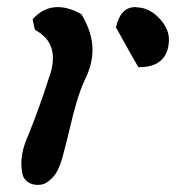

<svg xmlns="http://www.w3.org/2000/svg" viewBox="-20 -520 495 540"><path d="M71.8 -465.8Q73.2 -460.4 74.5 -452.9Q75.7 -445.3 76.9 -441.2Q78.1 -437 80.1 -435.1Q128.9 -408.2 128.9 -356.9Q128.9 -330.1 117.2 -299.8Q91.8 -219.7 60.1 -141.1Q40 -97.2 40 -60.1Q40 -47.9 43 -30.8Q46.4 -16.1 58.3 -8.1Q70.3 0 85.9 0Q101.1 0 111.8 -6.8Q131.8 -20.5 141.8 -40.5Q151.9 -60.5 159.2 -90.8Q165 -111.8 175.3 -155.3Q185.5 -198.7 195.3 -232.2Q205.1 -265.6 217.8 -293.9Q240.2 -338.4 240.2 -379.9Q240.2 -428.2 209 -480Q174.3 -500 142.1 -500Q102.1 -500 71.8 -465.8ZM369.1 -331.1Q412.6 -330.6 433.8 -351.1Q455.1 -371.6 455.1 -409.2Q455.1 -438 431.2 -465.1Q407.2 -492.2 377.9 -498Q364.3 -500 360.8 -500Q318.4 -500 306.2 -442.9Q353 -358.4 369.1 -331.1Z"/></svg>

Font: Sonetni venez Italic
Style: Regular
Weight: 400
Italic angle: -14°
Designer: Alja Herlah
Foundry: Type Salon
Version: Version 1.000;hotconv 1.0.109;makeotfexe 2.5.65596